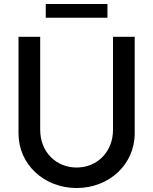

<svg xmlns="http://www.w3.org/2000/svg" viewBox="-20 -935 769 965"><path d="M210 -915V-846H520V-915ZM365 10C528 10 657 -108 657 -265V-750H548V-283C548 -170 467 -93 365 -93C263 -93 182 -170 182 -283V-750H73V-265C73 -108 202 10 365 10Z"/></svg>

Font: Oakes Medium
Style: Regular
Weight: 500
Designer: Samuel Oakes
Foundry: Samuel Oakes
Version: Version 1.003;PS 001.003;hotconv 1.0.88;makeotf.lib2.5.64775